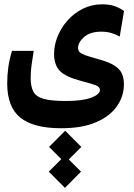

<svg xmlns="http://www.w3.org/2000/svg" viewBox="-20 -423 626 898"><path d="M266.1 176.8Q136.7 176.8 75.2 127.2Q13.7 77.6 13.7 -32.7Q13.7 -70.3 18.8 -107.7Q23.9 -145 36.1 -185.1H137.7Q131.3 -143.6 127.4 -117.4Q123.5 -91.3 123.5 -58.1Q123.5 -17.1 136.5 6.3Q149.4 29.8 185.1 39.6Q220.7 49.3 287.6 49.3Q366.2 49.3 406.7 33.9Q447.3 18.6 447.3 -2.4Q447.3 -16.6 428 -24.2Q408.7 -31.7 359.4 -44.4Q285.2 -64 259 -92.3Q232.9 -120.6 232.9 -170.4Q232.9 -211.9 249.5 -252.9Q266.1 -293.9 296.4 -327.9Q326.7 -361.8 367.9 -382.3Q409.2 -402.8 458.5 -402.8Q492.2 -402.8 516.4 -394.3Q540.5 -385.7 560.1 -371.6L540 -252Q522.9 -261.7 501.7 -268.3Q480.5 -274.9 454.1 -274.9Q401.4 -274.9 373.3 -249.8Q345.2 -224.6 345.2 -199.7Q345.2 -187.5 351.8 -179.9Q358.4 -172.4 378.4 -165Q398.4 -157.7 439 -146.5Q490.2 -132.8 516.1 -115.7Q542 -98.6 550.8 -77.4Q559.6 -56.2 559.6 -28.8Q559.6 26.4 527.3 73.2Q495.1 120.1 429.9 148.4Q364.7 176.8 266.1 176.8ZM283.7 455.6 208 379.9 266.6 321.3 209.5 264.2 284.7 188.5 360.4 264.2 301.8 322.8 358.9 379.9Z"/></svg>

Font: Cascadia Mono NF SemiBold
Style: Regular
Weight: 600
Monospace: yes
Designer: Aaron Bell
Foundry: Saja Typeworks
Version: Version 2404.023; ttfautohint (v1.8.4)